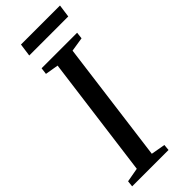

<svg xmlns="http://www.w3.org/2000/svg" viewBox="-294 -934 967 967"><g transform="rotate(-45 189.5 -450.5)"><path d="M-3.5 0 0 -32.5 75.5 -46 161 -695.5 90 -707.5 94.5 -743H347.5L343.5 -707.5L267.5 -695.5L182.5 -46L258.5 -32.5L255.5 0ZM105.5 -901H383.5L374 -832.5H96Z"/></g></svg>

Font: Merriweather 60pt
Style: Italic
Weight: 400
Italic angle: -7.8°
Version: Version 2.101